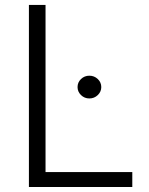

<svg xmlns="http://www.w3.org/2000/svg" viewBox="-20 -747 597 767"><path d="M95.5 0V-727.3H161.9V-59.7H508.5V0ZM337 -353.7Q317.5 -353.7 303.6 -367.2Q289.8 -380.7 289.8 -399.1Q289.8 -418 303.6 -431.3Q317.5 -444.6 337 -444.6Q356.5 -444.6 370.6 -431.3Q384.6 -418 384.6 -399.1Q384.6 -380.7 370.6 -367.2Q356.5 -353.7 337 -353.7Z"/></svg>

Font: Inter Zeller Light
Style: Regular
Weight: 300
Designer: Rasmus Andersson; Joe Bland
Foundry: zeller
Version: Version 3.015;git-dec3a8cb1